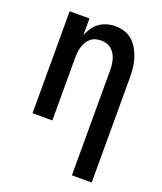

<svg xmlns="http://www.w3.org/2000/svg" viewBox="-138 -617 775 920"><g transform="rotate(20 250.0 -156.5)"><path d="M339 215V-320Q339 -334 337.5 -348Q336 -362 332 -375.5Q328 -389 320.5 -401.5Q313 -414 302.5 -423Q292 -432 278 -436Q264 -440 250 -440Q236 -440 222 -436Q208 -432 197.5 -423Q187 -414 179.5 -401.5Q172 -389 168 -375.5Q164 -362 162.5 -348Q161 -334 161 -320V0H60V-520H161V-435Q169 -455 181 -473Q193 -491 210.5 -503.5Q228 -516 249 -522Q270 -528 291 -528Q315 -528 338.5 -520.5Q362 -513 379.5 -497Q397 -481 409 -459.5Q421 -438 428 -415Q435 -392 437.5 -368Q440 -344 440 -320V215Z"/></g></svg>

Font: Zed Sans Semibold
Style: Regular
Weight: 600
Designer: Belleve Invis
Foundry: Belleve Invis
Version: Version 1.0.0; ttfautohint (v1.8.4)